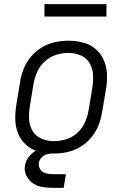

<svg xmlns="http://www.w3.org/2000/svg" viewBox="-20 -735 616 929"><path d="M239 8Q272 8 305 1Q338 -6 368.5 -24Q399 -42 421.5 -69.5Q444 -97 456.5 -128.5Q469 -160 474 -193L493 -303Q499 -339 497.5 -375.5Q496 -412 482.5 -443.5Q469 -475 443 -497.5Q417 -520 382.5 -529Q348 -538 312 -538Q280 -538 246.5 -531Q213 -524 183 -506Q153 -488 130 -461Q107 -434 94.5 -402Q82 -370 77 -337L59 -227Q53 -191 54 -155Q55 -119 68.5 -87Q82 -55 108 -32.5Q134 -10 168.5 -1Q203 8 239 8ZM241 -52Q210 -52 182 -63.5Q154 -75 138.5 -100Q123 -125 121 -156Q119 -187 124 -218L142 -328Q147 -357 159.5 -386Q172 -415 196.5 -437.5Q221 -460 251 -469.5Q281 -479 311 -479Q341 -479 369.5 -467.5Q398 -456 413 -430.5Q428 -405 430 -374.5Q432 -344 427 -313L409 -203Q404 -173 391.5 -144Q379 -115 354.5 -92.5Q330 -70 300 -61Q270 -52 241 -52ZM239 174H288L299 108H239Q221 108 203.5 104Q186 100 175.5 85.5Q165 71 168 53Q170 40 180 28.5Q190 17 203.5 12.5Q217 8 230 8V-25Q203 -25 175.5 -16Q148 -7 126.5 15.5Q105 38 101 65Q96 91 107.5 114.5Q119 138 139.5 152Q160 166 186 170Q212 174 239 174ZM195 -655H495V-715H195Z"/></svg>

Font: Iosevka Sparkle Light Oblique
Style: Regular
Weight: 300
Italic angle: -9°
Designer: Belleve Invis
Foundry: Belleve Invis
Version: Version 4.5.0; ttfautohint (v1.8.3)